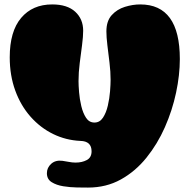

<svg xmlns="http://www.w3.org/2000/svg" viewBox="-20 -834 848 868"><path d="M378 14Q359 14 328 13.5Q297 13 266 8Q235 3 213.5 -10.5Q192 -24 192 -51Q192 -76 211.5 -93.5Q231 -111 262 -107Q278 -105 292 -102Q306 -99 322 -99Q351 -99 372.5 -110.5Q394 -122 394 -150Q394 -196 343 -197Q278 -200 220.5 -228Q163 -256 118.5 -306Q74 -356 49 -424.5Q24 -493 24 -575Q24 -692 75.5 -753Q127 -814 216 -814Q284 -814 320 -781Q356 -748 356 -695Q356 -669 351 -630.5Q346 -592 340.5 -549.5Q335 -507 335 -467Q335 -448 337.5 -417Q340 -386 347.5 -354.5Q355 -323 369 -301.5Q383 -280 407 -280Q431 -280 445.5 -302Q460 -324 467.5 -356.5Q475 -389 477.5 -421Q480 -453 480 -473Q480 -510 475 -551Q470 -592 465.5 -629Q461 -666 461 -692Q461 -739 485 -765.5Q509 -792 544.5 -803Q580 -814 614 -814Q793 -814 793 -567Q793 -495 776 -415Q759 -335 725.5 -259Q692 -183 642 -121Q592 -59 526 -22.5Q460 14 378 14Z"/></svg>

Font: Matemasie
Style: Regular
Weight: 400
Designer: Adam Yeo
Version: Version 1.001; ttfautohint (v1.8.4.7-5d5b)